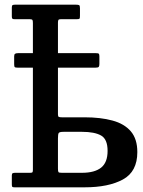

<svg xmlns="http://www.w3.org/2000/svg" viewBox="-20 -800 609 820"><path d="M42 0Q34 0 32.2 -2.5Q30.5 -5 30.5 -13V-51Q30.5 -58.5 34.2 -60.2Q38 -62 44.5 -62H109.5Q117.5 -62 119 -65Q120.5 -68 120.5 -75.5V-511H56.5Q45.5 -511 43 -513.5Q40.5 -516 40.5 -526V-559Q40.5 -567.5 44.2 -570.2Q48 -573 57.5 -573H120.5V-701Q120.5 -710.5 118.8 -714.2Q117 -718 107.5 -718H43Q35.5 -718 33 -720Q30.5 -722 30.5 -730V-768Q30.5 -776 33.5 -778Q36.5 -780 44 -780H304.5Q314.5 -780 318 -778Q321.5 -776 321.5 -765V-732.5Q321.5 -722 319.5 -720Q317.5 -718 307 -718H240Q231.5 -718 229.5 -714.8Q227.5 -711.5 227.5 -703V-573H389Q399.5 -573 402 -570.5Q404.5 -568 404.5 -559V-527.5Q404.5 -518.5 402 -514.8Q399.5 -511 387.5 -511H227.5V-311.5Q227.5 -302.5 231.2 -300.8Q235 -299 244.5 -299H341.5Q409.5 -299 460.2 -285.2Q511 -271.5 538.8 -239Q566.5 -206.5 566.5 -150.5Q566.5 -67 505 -33.5Q443.5 0 341.5 0ZM330 -62Q384 -62 411.8 -84Q439.5 -106 439.5 -155.5Q439.5 -205.5 411.8 -221.2Q384 -237 330 -237H252Q234 -237 230.8 -232Q227.5 -227 227.5 -209V-80Q227.5 -68 229.8 -65Q232 -62 244 -62Z"/></svg>

Font: Besley* Medium
Style: Regular
Weight: 500
Designer: Owen Earl
Foundry: indestructible type*
Version: Version 3.000; ttfautohint (v1.8.3)